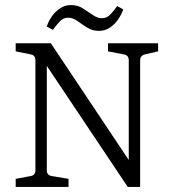

<svg xmlns="http://www.w3.org/2000/svg" viewBox="-20 -739 684 759"><path d="M553 -524Q534 -519 534 -501V0H485L144 -510L165 -513V-66Q165 -46 185 -43L251 -32V0H42V-32L101 -43Q120 -46 120 -66V-501Q120 -521 101 -524L42 -536V-568H181L510 -75L489 -70V-501Q489 -521 469 -524L407 -536V-568H605V-536ZM371 -617Q345 -617 324.5 -630Q304 -643 286 -656Q268 -669 249 -669Q229 -669 214.5 -652.5Q200 -636 189 -621L165 -634Q171 -654 184.5 -673.5Q198 -693 217.5 -706Q237 -719 261 -719Q287 -719 307.5 -706Q328 -693 346.5 -680Q365 -667 383 -667Q403 -667 418 -683.5Q433 -700 443 -715L467 -702Q461 -683 447.5 -663Q434 -643 414.5 -630Q395 -617 371 -617Z"/></svg>

Font: Yrsa Light
Style: Regular
Weight: 300
Designer: Anna Giedrys (Yrsa+Rasa design), David Brezina (Yrsa art-direction, Rasa art-direction, design)
Foundry: Rosetta Type Foundry
Version: Version 2.004